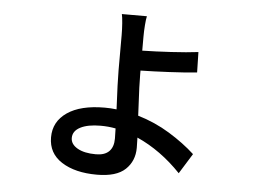

<svg xmlns="http://www.w3.org/2000/svg" viewBox="-50 -691 1100 825"><g transform="rotate(5 500.0 -278.5)"><path d="M394 -141Q339 -141 307 -124.5Q275 -108 275 -78Q275 -51 304.5 -34Q334 -17 384 -17Q422 -17 441 -36Q460 -55 460 -91L459 -135Q428 -141 394 -141ZM544 -538V-478Q600 -479 668.5 -483Q737 -487 785 -493L787 -405Q738 -400 668 -396.5Q598 -393 544 -392V-378Q544 -327 549 -240L551 -198Q625 -176 688.5 -137Q752 -98 800 -54L746 33Q659 -58 556 -104L557 -60Q557 -3 518.5 33.5Q480 70 396 70Q302 70 244 33Q186 -4 186 -73Q186 -141 243.5 -180.5Q301 -220 405 -220Q431 -220 456 -217Q450 -335 450 -385V-537Q450 -562 448 -588.5Q446 -615 443 -627H551Q548 -614 546 -588Q544 -562 544 -538Z"/></g></svg>

Font: Sinter Medium
Style: Regular
Weight: 500
Foundry: Adobe & rsms
Version: Version 1.000